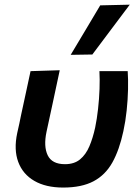

<svg xmlns="http://www.w3.org/2000/svg" viewBox="-20 -810 608 842"><path d="M257 12.5Q181 12.5 130.5 -16.8Q80 -46 60 -99.8Q40 -153.5 55.5 -226.5Q60.5 -248.5 64.5 -266.8Q68.5 -285 72 -303.5Q84.5 -361 94.2 -406Q104 -451 114 -498L242 -502Q224.5 -420 209.5 -350Q194.5 -280 184 -232Q170.5 -168 189.2 -129Q208 -90 265 -90Q305.5 -90 331 -111Q356.5 -132 372 -168.5Q387.5 -205 397.5 -251.5Q405 -287.5 410 -332Q415 -376.5 416.5 -420.2Q418 -464 416 -498H540Q542.5 -463 541.5 -418Q540.5 -373 535.5 -325.5Q530.5 -278 521 -234.5Q503.5 -152.5 472.8 -97.5Q442 -42.5 390 -15Q338 12.5 257 12.5ZM290 -569.5Q323 -624.5 355.2 -678.5Q387.5 -732.5 419.5 -786.5L549 -789.5Q507 -733.5 466 -679Q425 -624.5 385 -571Z"/></svg>

Font: Commissioner SemiBold
Style: Italic
Weight: 600
Italic angle: -12°
Designer: Kostas Bartsokas
Foundry: Kostas Bartsokas
Version: Version 1.000; ttfautohint (v1.8.3)